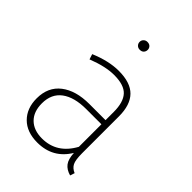

<svg xmlns="http://www.w3.org/2000/svg" viewBox="-214 -841 958 958"><g transform="rotate(45 265.5 -362.0)"><path d="M462 -14 454 10Q422 1 406 -20Q390 -41 388 -83Q332 10 222 10Q148 10 106 -32Q64 -74 64 -144Q64 -224 119.5 -267Q175 -310 270 -310H384V-368Q384 -436 355 -468Q326 -500 255 -500Q195 -500 113 -468L104 -496Q187 -531 257 -531Q340 -531 379 -491Q418 -451 418 -371V-111Q418 -63 428 -43.5Q438 -24 462 -14ZM384 -122V-281H277Q193 -281 146.5 -246.5Q100 -212 100 -145Q100 -86 133 -53.5Q166 -21 224 -21Q329 -21 384 -122ZM285 -707Q285 -695 277.5 -687Q270 -679 256 -679Q244 -679 236 -687Q228 -695 228 -707Q228 -718 236 -726Q244 -734 256 -734Q270 -734 277.5 -726Q285 -718 285 -707Z"/></g></svg>

Font: FiraGO UltraLight
Style: Regular
Weight: 200
Designer: bBox Type
Foundry: bBox Type GmbH
Version: Version 1.001